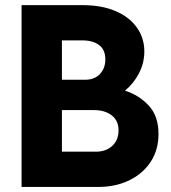

<svg xmlns="http://www.w3.org/2000/svg" viewBox="-20 -740 676 760"><path d="M65.4 0V-719.7H305.7Q383.3 -719.7 438.2 -695.8Q493.2 -671.9 522.2 -630.4Q551.3 -588.9 551.3 -536.6Q551.3 -489.7 529.5 -448.7Q507.8 -407.7 474.6 -381.3Q530.8 -363.3 569.1 -321.8Q607.4 -280.3 607.4 -209.5Q607.4 -147 576.7 -99.9Q545.9 -52.7 491.9 -26.4Q438 0 368.2 0ZM306.6 -580.1H225.1V-424.3H316.9Q354.5 -424.3 375.7 -447.3Q397 -470.2 397 -504.4Q397 -543.5 372.1 -561.8Q347.2 -580.1 306.6 -580.1ZM352.5 -304.2H225.1V-139.6H359.9Q398.9 -139.6 424.1 -162.4Q449.2 -185.1 449.2 -224.6Q449.2 -262.2 422.4 -283.2Q395.5 -304.2 352.5 -304.2Z"/></svg>

Font: Reddit Sans ExtraBold
Style: Regular
Weight: 800
Designer: Stephen Hutchings
Foundry: Reddit
Version: Version 1.014; ttfautohint (v1.8.4.7-5d5b)